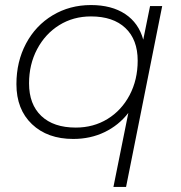

<svg xmlns="http://www.w3.org/2000/svg" viewBox="-20 -546 715 760"><path d="M622 -522 479 194H429L488 -99Q450 -50 394 -23Q338 4 270 4Q168 4 106.5 -54.5Q45 -113 45 -213Q45 -302 83 -373.5Q121 -445 188.5 -485.5Q256 -526 340 -526Q422 -526 475.5 -490.5Q529 -455 547 -389L574 -522ZM525 -306Q525 -389 476.5 -435Q428 -481 340 -481Q270 -481 214.5 -446.5Q159 -412 127 -351.5Q95 -291 95 -216Q95 -133 143.5 -87Q192 -41 280 -41Q350 -41 405.5 -75Q461 -109 493 -169.5Q525 -230 525 -306Z"/></svg>

Font: Idrija
Style: Italic
Weight: 300
Italic angle: -11.3°
Designer: Julieta Ulanovsky
Foundry: Julieta Ulanovsky
Version: Version 7.200